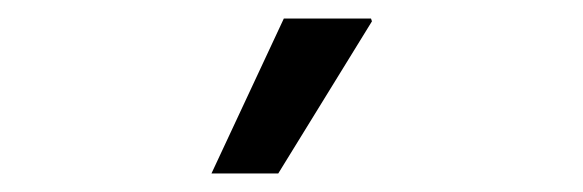

<svg xmlns="http://www.w3.org/2000/svg" viewBox="-20 -776 629 207"><path d="M208 -589 286 -756H380L381 -753L280 -589Z"/></svg>

Font: Chivo Medium
Style: Regular
Weight: 400
Version: Version 2.002